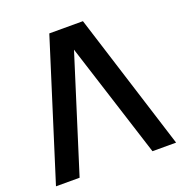

<svg xmlns="http://www.w3.org/2000/svg" viewBox="-129 -833 899 947"><g transform="rotate(-20 320.0 -360.0)"><path d="M5 0H129L319 -603L511.5 0H635.5L408.5 -720H232Z"/></g></svg>

Font: Hauora
Style: Bold
Weight: 700
Designer: Wayne Shih
Foundry: WCYS
Version: Version 1.001;hotconv 1.0.109;makeotfexe 2.5.65596